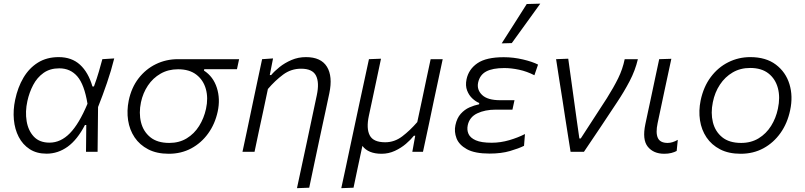

<svg xmlns="http://www.w3.org/2000/svg" viewBox="-20 -812 4306 1027"><path d="M229 10Q176 10 138.8 -14.2Q101.5 -38.5 80.2 -79.5Q59 -120.5 54.2 -172Q49.5 -223.5 61 -278Q75 -345 105.5 -396.5Q136 -448 183 -477.2Q230 -506.5 294 -506.5Q363.5 -506.5 408 -465.8Q452.5 -425 474.5 -349.5H482.5Q498.5 -393 508.8 -428.8Q519 -464.5 527.5 -495.5L591 -499.5Q575 -435 552 -368Q529 -301 504.5 -239.5Q503 -119.5 502 0H440Q440.5 -37 440.8 -73Q441 -109 441.5 -143.5H434.5Q393.5 -64.5 341.8 -27.2Q290 10 229 10ZM245 -49Q304.5 -49 353.8 -99.2Q403 -149.5 448 -257Q431 -360 393.8 -403.2Q356.5 -446.5 297 -446.5Q247.5 -446.5 213 -422Q178.5 -397.5 157.5 -357.5Q136.5 -317.5 126.5 -271.5Q114 -215 122.5 -164Q131 -113 161.2 -81Q191.5 -49 245 -49Z M883 10.5Q818.5 10.5 772.8 -13.2Q727 -37 700 -77.2Q673 -117.5 665.2 -168.5Q657.5 -219.5 668.5 -274Q683 -343.5 721.2 -393Q759.5 -442.5 814 -469Q868.5 -495.5 932 -495.5H1259L1247.5 -442H1072.5L1071 -434.5Q1121 -402 1140 -342.2Q1159 -282.5 1144.5 -215.5Q1130 -148.5 1093.2 -97.8Q1056.5 -47 1002.8 -18.2Q949 10.5 883 10.5ZM885.5 -47.5Q938.5 -47.5 978.8 -72Q1019 -96.5 1045 -138Q1071 -179.5 1082 -230Q1094.5 -287.5 1081.2 -335.5Q1068 -383.5 1030.5 -412.5Q993 -441.5 932.5 -441.5Q880 -441.5 839 -418Q798 -394.5 771.2 -354.5Q744.5 -314.5 734 -265Q722 -207.5 734.2 -158Q746.5 -108.5 784 -78Q821.5 -47.5 885.5 -47.5Z M1568.5 194.5Q1579.5 144 1593 80Q1606.5 16 1622 -55Q1635 -116 1648.2 -178.8Q1661.5 -241.5 1674.5 -302.5Q1689 -370.5 1670.2 -407.5Q1651.5 -444.5 1590.5 -444.5Q1537 -444.5 1494.5 -413Q1452 -381.5 1413 -336L1388 -218Q1375 -158 1364 -106.8Q1353 -55.5 1341.5 0H1277Q1289 -56 1300 -107.5Q1311 -159 1323.5 -219.5L1334 -269.5Q1344 -316.5 1356.2 -374.5Q1368.5 -432.5 1382 -495.5L1440.5 -499.5L1423 -410.5H1430.5Q1447.5 -431 1475.2 -453.2Q1503 -475.5 1539 -491Q1575 -506.5 1616.5 -506.5Q1697 -506.5 1728.8 -455Q1760.5 -403.5 1741.5 -313Q1730.5 -261 1721.2 -217.5Q1712 -174 1704.5 -140.5L1686.5 -56.5Q1673 7 1660 68.5Q1647 130 1634 192Z M1805.5 194.5Q1817.5 139.5 1828.8 86.8Q1840 34 1853 -27.5L1905 -271Q1919 -334.5 1930.2 -387.5Q1941.5 -440.5 1953.5 -495.5L2018 -498Q2006.5 -443 1995 -389.2Q1983.5 -335.5 1971 -276.5L1953 -192.5Q1938.5 -124.5 1957.8 -87.8Q1977 -51 2040.5 -51Q2090 -51 2131.5 -82.5Q2173 -114 2212 -159L2237 -276Q2249.5 -335.5 2260.5 -387.8Q2271.5 -440 2283.5 -495.5H2348Q2336 -439.5 2324.8 -386.8Q2313.5 -334 2300 -271L2275 -151.5Q2268 -119 2259.8 -80.5Q2251.5 -42 2242.5 0H2185.5Q2189.5 -21.5 2193.2 -42.8Q2197 -64 2201 -86H2194Q2177.5 -65 2151.5 -42.8Q2125.5 -20.5 2092 -5Q2058.5 10.5 2021 10.5Q1950 10.5 1918.5 -31.5L1917 -25Q1904.5 33.5 1893.5 84.8Q1882.5 136 1871 192Z M2599 9.5Q2519.5 9.5 2477.2 -14Q2435 -37.5 2421.8 -72.5Q2408.5 -107.5 2416 -142.5Q2424 -180.5 2444.5 -203.2Q2465 -226 2491 -237.5Q2517 -249 2542.5 -254L2543.5 -261Q2525.5 -268 2507 -285Q2488.5 -302 2478.5 -328Q2468.5 -354 2475.5 -388Q2487 -442 2534 -474Q2581 -506 2674.5 -506Q2726 -506 2777 -494Q2828 -482 2858 -466.5L2838.5 -409.5Q2798.5 -430 2756.8 -439Q2715 -448 2677.5 -448Q2615 -448 2580.8 -429.8Q2546.5 -411.5 2537.5 -370.5Q2529.5 -332 2558.8 -304Q2588 -276 2655.5 -276H2732L2721 -225.5H2631.5Q2574.5 -225.5 2533 -205.8Q2491.5 -186 2482 -142.5Q2476.5 -117 2486 -95.8Q2495.5 -74.5 2525 -61.5Q2554.5 -48.5 2610 -48.5Q2657 -48.5 2704 -62.2Q2751 -76 2788 -95L2783 -32Q2755 -18 2708 -4.2Q2661 9.5 2599 9.5ZM2663.5 -580Q2698 -633.5 2731.2 -686Q2764.5 -738.5 2797.5 -790.5L2870 -792.5Q2831.5 -739 2793.5 -686.5Q2755.5 -634 2717.5 -581.5Z M3032 0Q3024.5 -46 3017 -94.5Q3009.5 -143 3002.5 -187L2989 -275.5Q2980 -330 2971.5 -385.5Q2963 -441 2954.5 -495.5L3019.5 -498Q3029.5 -426.5 3041.8 -337.5Q3054 -248.5 3065.5 -166L3079 -71.5H3086.5L3226 -286.5Q3262.5 -344.5 3286.5 -393.2Q3310.5 -442 3321.5 -495.5H3392Q3378 -435.5 3347.8 -377.8Q3317.5 -320 3280 -264Q3236 -197.5 3192 -131.5Q3148 -65.5 3103.5 0Z M3533 10.5Q3475.5 10.5 3445 -27.2Q3414.5 -65 3432 -148Q3440 -186.5 3446 -214Q3452 -241.5 3458.5 -272Q3472 -335.5 3483 -387.8Q3494 -440 3506 -495.5L3571 -497.5Q3551.5 -407 3535 -330Q3518.5 -253 3507.5 -200L3497.5 -153Q3486.5 -101 3498.8 -74.2Q3511 -47.5 3551.5 -47.5Q3576.5 -47.5 3605.5 -64L3599.5 -4.5Q3587.5 2 3571 6.2Q3554.5 10.5 3533 10.5Z M3942 10.5Q3877.5 10.5 3831.8 -13.2Q3786 -37 3759 -77.2Q3732 -117.5 3724.2 -168.5Q3716.5 -219.5 3727.5 -274Q3743 -348 3782 -400Q3821 -452 3875.8 -479.2Q3930.5 -506.5 3993 -506.5Q4077 -506.5 4130 -466.5Q4183 -426.5 4202.8 -361.8Q4222.5 -297 4206.5 -222.5Q4192 -153 4155 -100.8Q4118 -48.5 4063.8 -19Q4009.5 10.5 3942 10.5ZM3944.5 -47.5Q3997.5 -47.5 4038 -72.2Q4078.5 -97 4104.5 -138.5Q4130.5 -180 4141 -230.5Q4154 -291 4141 -340.2Q4128 -389.5 4090.8 -419Q4053.5 -448.5 3992.5 -448.5Q3940 -448.5 3899 -424.5Q3858 -400.5 3830.8 -359.2Q3803.5 -318 3793 -265.5Q3781 -208 3793.2 -158.2Q3805.5 -108.5 3843 -78Q3880.5 -47.5 3944.5 -47.5Z"/></svg>

Font: Commissioner Light
Style: Italic
Weight: 300
Italic angle: -12°
Designer: Kostas Bartsokas
Foundry: Kostas Bartsokas
Version: Version 1.000; ttfautohint (v1.8.3)